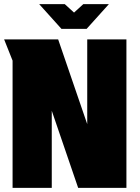

<svg xmlns="http://www.w3.org/2000/svg" viewBox="-20 -911 678 931"><path d="M262 -720 403 -309V-720H593V0H359L231 -374V0H41V-617L0 -720ZM170 -891H294L339 -850L384 -891H508L400 -771H278Z"/></svg>

Font: Protest Strike
Style: Regular
Weight: 400
Designer: Octavio Pardo
Foundry: Ashler Design
Version: Version 2.005; ttfautohint (v1.8.4.7-5d5b)